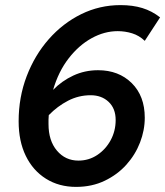

<svg xmlns="http://www.w3.org/2000/svg" viewBox="-20 -721 647 752"><path d="M53 -246Q53 -340 84.5 -422.5Q116 -505 171 -567.5Q226 -630 298 -665.5Q370 -701 452 -701Q500 -701 537.5 -689.5Q575 -678 607 -653L547 -561Q525 -582 497.5 -590.5Q470 -599 441 -599Q389 -599 339 -571.5Q289 -544 249 -492.5Q209 -441 188 -369Q222 -404 267 -425Q312 -446 364 -446Q445 -446 496 -395.5Q547 -345 547 -260Q547 -211 528.5 -163Q510 -115 475 -76Q440 -37 390 -13Q340 11 278 11Q211 11 160 -21Q109 -53 81 -110.5Q53 -168 53 -246ZM170 -235Q170 -170 203 -131Q236 -92 287 -92Q328 -92 361 -114Q394 -136 413.5 -172Q433 -208 433 -251Q433 -296 405.5 -322Q378 -348 335 -348Q288 -348 246.5 -326.5Q205 -305 171 -270Q170 -261 170 -252.5Q170 -244 170 -235Z"/></svg>

Font: Radio Canada Medium
Style: Italic
Weight: 500
Italic angle: -12°
Designer: Charles Daoud, Etienne Aubert Bonn, Alexandre Saumier Demers, Jacques Le Bailly
Foundry: Radio-Canada
Version: Version 2.104; ttfautohint (v1.8.4.7-5d5b);gftools[0.9.28.de